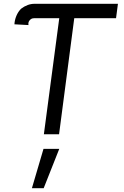

<svg xmlns="http://www.w3.org/2000/svg" viewBox="-20 -706 653 1011"><path d="M159 -610Q145 -610 136 -599Q127 -588 130 -574L56 -578Q57 -600 66 -622Q75 -644 91 -660Q125 -686 162 -686H601L591 -610H371L291 1H211L292 -610ZM209 78H292L210 285H148Z"/></svg>

Font: Bellota
Style: Bold Italic
Weight: 700
Italic angle: -7.5°
Designer: Kemie Guaida
Foundry: Kemie Guaida
Version: Version 4.001